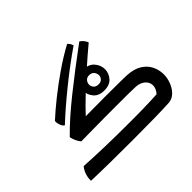

<svg xmlns="http://www.w3.org/2000/svg" viewBox="-128 -767 969 969"><g transform="rotate(-45 356.5 -282.0)"><path d="M337.9 6.3Q253.9 6.3 172.6 5.4Q91.3 4.4 36.6 2.4Q35.6 -15.6 41.5 -36.4Q47.4 -57.1 62.5 -76.2Q125 -72.3 204.6 -70.1Q284.2 -67.9 363.8 -67.9Q423.8 -67.4 479.5 -68.6Q535.2 -69.8 579.1 -72.3Q599.1 -94.7 598.6 -118.2Q598.1 -139.6 580.3 -155.5Q562.5 -171.4 532.7 -173.3Q521.5 -174.3 482.7 -174.6Q443.8 -174.8 395 -174.8Q353 -174.8 306.9 -174.6Q260.7 -174.3 217.5 -173.8Q174.3 -173.3 142.6 -172.9Q132.3 -184.6 125.7 -199.5Q119.1 -214.4 116.2 -229Q180.2 -294.9 279.3 -374Q378.4 -453.1 491.7 -536.6Q500.5 -532.2 509.8 -521Q519 -509.8 522 -499.5Q473.6 -459.5 422.6 -413.8Q371.6 -368.2 325.7 -324.7Q279.8 -281.2 248 -246.6Q275.9 -246.6 309.1 -247.1Q342.3 -247.6 380.4 -247.6Q415.5 -247.6 448.7 -247.3Q481.9 -247.1 506.3 -246.8Q530.8 -246.6 539.6 -246.1Q588.9 -243.7 618.9 -224.9Q648.9 -206.1 662.6 -177.7Q676.3 -149.4 676.3 -118.2Q676.3 -89.8 665.5 -63Q654.8 -36.1 636.5 -18.6Q618.2 -1 594.7 1.5Q557.1 3.9 487.1 5.1Q417 6.3 337.9 6.3ZM141.6 -289.1Q131.8 -293 125.5 -310.3Q119.1 -327.6 121.1 -339.8Q158.2 -374 210.2 -415.8Q262.2 -457.5 321.5 -498.5Q380.9 -539.6 439.5 -571.3Q452.6 -561 457.5 -543Q420.4 -517.6 377.2 -485.4Q334 -453.1 290.8 -418.2Q247.6 -383.3 209 -349.9Q170.4 -316.4 141.6 -289.1ZM406.7 -272Q368.2 -272 348.9 -294.7Q329.6 -317.4 329.6 -345.2Q329.6 -373.5 349.6 -397.7Q369.6 -421.9 406.7 -421.9Q444.8 -421.9 464.8 -398.2Q484.9 -374.5 484.9 -345.7Q484.9 -318.4 465.6 -295.2Q446.3 -272 406.7 -272ZM407.7 -314.5Q424.8 -314.5 433.3 -324.2Q441.9 -334 441.9 -346.2Q441.9 -359.4 432.9 -370.4Q423.8 -381.3 406.7 -381.3Q390.1 -381.3 381.3 -370.8Q372.6 -360.4 372.6 -347.2Q372.6 -335 381.3 -324.7Q390.1 -314.5 407.7 -314.5Z"/></g></svg>

Font: Harmattan Medium
Style: Regular
Weight: 500
Designer: George W. Nuss III and SIL International
Foundry: SIL International
Version: Version 4.000